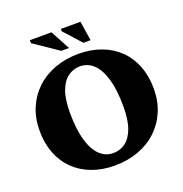

<svg xmlns="http://www.w3.org/2000/svg" viewBox="-153 -1001 1099 1152"><g transform="rotate(-20 397.0 -425.0)"><path d="M408.5 -690Q488.5 -690 553.8 -665.2Q619 -640.5 665.8 -594.8Q712.5 -549 737.5 -484.2Q762.5 -419.5 762.5 -340Q762.5 -260.5 735 -195.5Q707.5 -130.5 657.2 -83.2Q607 -36 538 -10.5Q469 15 386 15Q306 15 240.8 -9.8Q175.5 -34.5 128.8 -80.2Q82 -126 57 -190.8Q32 -255.5 32 -335Q32 -414.5 59.5 -479.5Q87 -544.5 137.2 -591.8Q187.5 -639 256.5 -664.5Q325.5 -690 408.5 -690ZM403 -58.5Q445.5 -58.5 479.8 -82.8Q514 -107 534.2 -160.2Q554.5 -213.5 554.5 -300Q554.5 -407 534 -477Q513.5 -547 477 -581.8Q440.5 -616.5 391.5 -616.5Q349.5 -616.5 315 -592.2Q280.5 -568 260.2 -515Q240 -462 240 -375Q240 -268.5 260.5 -198.2Q281 -128 317.8 -93.2Q354.5 -58.5 403 -58.5ZM368 -742H318.5L163 -847.5V-866.5H301ZM505.5 -742H459.5L361 -851.5V-866.5H486Z"/></g></svg>

Font: Newsreader 24pt ExtraBold
Style: Regular
Weight: 800
Designer: Hugues Gentile
Foundry: Production Type
Version: Version 1.003